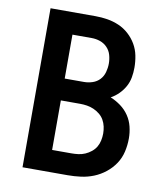

<svg xmlns="http://www.w3.org/2000/svg" viewBox="-82 -805 765 874"><g transform="rotate(10 300.0 -367.5)"><path d="M81 0V-735H289Q317 -735 344.5 -730.5Q372 -726 397.5 -715Q423 -704 444 -685Q465 -666 479 -642Q493 -618 498.5 -590.5Q504 -563 504 -535Q504 -512 500 -489.5Q496 -467 485 -447Q474 -427 457.5 -410.5Q441 -394 421 -383Q446 -373 468.5 -356.5Q491 -340 506.5 -317Q522 -294 528.5 -267Q535 -240 535 -213Q535 -182 528 -151.5Q521 -121 504 -95.5Q487 -70 462.5 -50.5Q438 -31 409.5 -19.5Q381 -8 350.5 -4Q320 0 289 0ZM200 -431H289Q309 -431 328.5 -437.5Q348 -444 361.5 -458.5Q375 -473 380.5 -493Q386 -513 386 -533Q386 -553 380.5 -572.5Q375 -592 361 -606.5Q347 -621 328 -627.5Q309 -634 289 -634H200ZM200 -101H289Q305 -101 321 -103Q337 -105 352 -111.5Q367 -118 380 -128.5Q393 -139 401 -152.5Q409 -166 412.5 -182.5Q416 -199 416 -215Q416 -215 416 -215Q416 -215 416 -215Q416 -231 412.5 -247Q409 -263 401 -277Q393 -291 380 -301.5Q367 -312 352 -318.5Q337 -325 321 -327.5Q305 -330 289 -330H200Z"/></g></svg>

Font: Iosevka Curly Extended
Style: Bold
Weight: 700
Width: 7
Monospace: yes
Designer: Belleve Invis
Foundry: Belleve Invis
Version: Version 11.1.0; ttfautohint (v1.8.3)